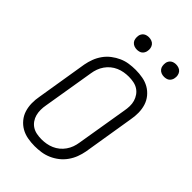

<svg xmlns="http://www.w3.org/2000/svg" viewBox="-275 -1039 1149 1149"><g transform="rotate(45 300.0 -464.5)"><path d="M252 8Q221 8 191.5 2.5Q162 -3 137.5 -17Q113 -31 94.5 -53.5Q76 -76 67.5 -103.5Q59 -131 58.5 -161.5Q58 -192 64 -223L117 -548Q122 -575 132 -601.5Q142 -628 159 -652Q176 -676 199.5 -694Q223 -712 249 -723.5Q275 -735 302.5 -739Q330 -743 357 -743Q388 -743 417.5 -737.5Q447 -732 471.5 -718Q496 -704 514.5 -681.5Q533 -659 541.5 -631.5Q550 -604 550.5 -573.5Q551 -543 545 -512L492 -187Q487 -160 477 -133.5Q467 -107 450 -83Q433 -59 410 -41Q387 -23 360.5 -11.5Q334 0 306.5 4Q279 8 252 8ZM252 -50Q272 -50 292.5 -53.5Q313 -57 332.5 -65.5Q352 -74 368.5 -87.5Q385 -101 397.5 -119Q410 -137 417 -156.5Q424 -176 427 -196L481 -522Q485 -543 485.5 -564Q486 -585 480.5 -604Q475 -623 463.5 -639.5Q452 -656 435.5 -666.5Q419 -677 398.5 -681Q378 -685 357 -685Q337 -685 316.5 -681.5Q296 -678 276.5 -669.5Q257 -661 240.5 -647.5Q224 -634 211.5 -616Q199 -598 192 -578.5Q185 -559 182 -539L128 -213Q124 -192 124 -171Q124 -150 129 -131Q134 -112 145.5 -95.5Q157 -79 173.5 -68.5Q190 -58 210.5 -54Q231 -50 252 -50ZM506 -833Q493 -833 482 -837.5Q471 -842 463.5 -851Q456 -860 454 -872.5Q452 -885 454 -898Q455 -906 460 -914.5Q465 -923 472.5 -928Q480 -933 488.5 -935Q497 -937 505 -937Q518 -937 529.5 -932.5Q541 -928 548 -919Q555 -910 557.5 -897.5Q560 -885 557 -872Q556 -864 551 -855.5Q546 -847 539 -842Q532 -837 523 -835Q514 -833 506 -833ZM276 -833Q263 -833 252 -837.5Q241 -842 233.5 -851Q226 -860 224 -872.5Q222 -885 224 -898Q225 -906 230 -914.5Q235 -923 242.5 -928Q250 -933 258.5 -935Q267 -937 275 -937Q288 -937 299.5 -932.5Q311 -928 318 -919Q325 -910 327.5 -897.5Q330 -885 327 -872Q326 -864 321 -855.5Q316 -847 309 -842Q302 -837 293 -835Q284 -833 276 -833Z"/></g></svg>

Font: Iosevka Aile Light
Style: Italic
Weight: 300
Italic angle: -9°
Designer: Belleve Invis
Foundry: Belleve Invis
Version: Version 31.1.0; ttfautohint (v1.8.4)